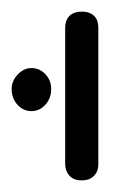

<svg xmlns="http://www.w3.org/2000/svg" viewBox="-67 -600 234 330"><path d="M73 -290Q64 -290 58 -293.5Q52 -297 48.5 -303.5Q45 -310 45 -319V-552Q45 -561 48.5 -567.5Q52 -574 58.5 -577Q65 -580 74 -580Q83 -580 89.5 -576.5Q96 -573 99 -567Q102 -561 102 -551V-318Q102 -309 98.5 -303Q95 -297 89 -293.5Q83 -290 73 -290ZM-13 -409Q-27 -409 -37 -420Q-47 -431 -47 -447Q-47 -461 -36.5 -472Q-26 -483 -13 -483Q1 -483 11 -472.5Q21 -462 21 -447Q21 -431 11 -420Q1 -409 -13 -409Z"/></svg>

Font: Fredoka Condensed Light
Style: Regular
Weight: 300
Width: 3
Designer: Ben Nathan
Foundry: Milena B. Brandão, Ben Nathan
Version: Version 2.001